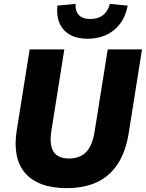

<svg xmlns="http://www.w3.org/2000/svg" viewBox="-20 -960 753 991"><path d="M324 11Q250 11 196 -9Q142 -29 109.5 -67Q77 -105 66 -160Q55 -215 66 -284L133 -705H312L245 -284Q234 -212 256.5 -177Q279 -142 336 -142Q393 -142 425 -175.5Q457 -209 468 -279L536 -705H713L645 -277Q630 -179 588.5 -115Q547 -51 481 -20Q415 11 324 11ZM432 -760Q378 -760 341.5 -780.5Q305 -801 288 -839Q271 -877 276 -931L370 -940Q368 -903 387 -882.5Q406 -862 447 -862Q487 -862 512.5 -882.5Q538 -903 547 -940L639 -931Q624 -850 568.5 -805Q513 -760 432 -760Z"/></svg>

Font: Nunito Sans 10pt SemiCondensed Black
Style: Italic
Weight: 900
Width: 4
Italic angle: -9°
Designer: Vernon Adams
Foundry: Vernon Adams
Version: Version 3.101;gftools[0.9.27]